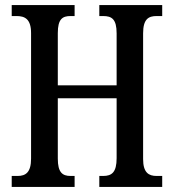

<svg xmlns="http://www.w3.org/2000/svg" viewBox="-20 -734 683 754"><path d="M26 0H273V-43H257C225 -43 207 -57 207 -111V-348H438V-113C438 -57 419 -43 385 -43H370V0H617V-43H595C564 -43 542 -56 542 -109V-603C542 -659 563 -671 595 -671H617V-714H370V-671H385C419 -671 438 -659 438 -603V-399H207V-604C207 -659 225 -671 257 -671H273V-714H26V-671H45C78 -671 102 -659 102 -604V-111C102 -57 81 -43 49 -43H26Z"/></svg>

Font: Noto Serif Sinhala ExtraCondensed Medium
Style: Regular
Weight: 500
Width: 2
Designer: Jelle Bosma - Monotype Design Team
Foundry: Monotype Imaging Inc.
Version: Version 2.007